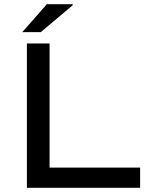

<svg xmlns="http://www.w3.org/2000/svg" viewBox="-20 -894 723 914"><path d="M108 0V-687H216V-96H647V0ZM86 -741 203 -874H326V-869L174 -741Z"/></svg>

Font: Archivo Expanded
Style: Regular
Weight: 400
Width: 7
Designer: Hector Gatti
Foundry: Omnibus-Type
Version: Version 2.001